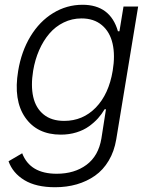

<svg xmlns="http://www.w3.org/2000/svg" viewBox="-20 -573 641 809"><path d="M212 215.9Q132.1 215.9 82.9 186.1Q33.7 156.2 16 106.5L73.5 72.8Q106.5 159.1 218.8 159.1Q293.7 159.1 344.3 121.6Q394.9 84.2 407.3 10.3L426.5 -112.6H420.8Q408.7 -92 392.9 -74.4Q377.1 -56.8 354.8 -40.7Q332.4 -24.5 301.8 -15.1Q271.3 -5.7 236.2 -5.7Q136.4 -5.7 86.1 -78.1Q35.9 -150.6 56.5 -274.1Q70 -356.2 108.3 -419.6Q146.7 -483 203.8 -517.9Q261 -552.9 327.8 -552.9Q444.6 -552.9 476.9 -441.4H483.3L500.4 -545.5H562.1L469.8 14.2Q461.3 65 438 104Q414.8 143.1 380.3 167.3Q345.9 191.4 303.4 203.7Q261 215.9 212 215.9ZM250.4 -63.6Q329.2 -63.6 383.9 -120Q438.6 -176.5 454.9 -275.2Q465.6 -339.5 454.4 -389Q443.2 -438.6 409.4 -467Q375.7 -495.4 323.5 -495.4Q283.4 -495.4 248.4 -478.3Q213.4 -461.3 187.9 -431.3Q162.3 -401.3 144.9 -361.5Q127.5 -321.7 119.7 -275.2Q109.4 -212 120 -164.8Q130.7 -117.5 163.9 -90.6Q197.1 -63.6 250.4 -63.6Z"/></svg>

Font: Karasuma Gothic
Style: Light Italic
Weight: 300
Italic angle: 9.39998°
Designer: Rasmus Andersson / Ryoko Nishizuka
Foundry: rsms
Version: Version 1.00